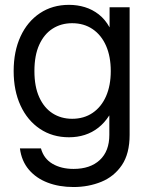

<svg xmlns="http://www.w3.org/2000/svg" viewBox="-20 -545 605 776"><path d="M277.3 210.9Q219.2 210.9 172.6 193.1Q126 175.3 96.4 140.4Q66.9 105.5 60.5 54.7H145.5Q156.7 96.2 192.1 116.9Q227.5 137.7 277.3 137.7Q344.7 137.7 383.3 101.8Q421.9 65.9 421.9 0V-78.1H421.4Q402.3 -48.3 377.4 -28.8Q352.5 -9.3 322.8 0.2Q293 9.8 258.8 9.8Q191.9 9.8 141.4 -24.2Q90.8 -58.1 63 -118.4Q35.2 -178.7 35.2 -257.8Q35.2 -337.4 63 -397.7Q90.8 -458 141.4 -491.7Q191.9 -525.4 258.8 -525.4Q292.5 -525.4 323 -516.1Q353.5 -506.8 379.2 -486.8Q404.8 -466.8 422.4 -435.1H422.9V-515.6H503.9V0Q503.9 76.2 472.4 122.6Q440.9 168.9 389.2 189.9Q337.4 210.9 277.3 210.9ZM271.5 -64.9Q319.3 -64.9 354.5 -88.9Q389.6 -112.8 408.7 -156.2Q427.7 -199.7 427.7 -257.8Q427.7 -316.4 408.7 -359.9Q389.6 -403.3 354.5 -427.2Q319.3 -451.2 271.5 -451.2Q227.1 -451.2 192.6 -429.2Q158.2 -407.2 138.7 -364.3Q119.1 -321.3 119.1 -257.8Q119.1 -194.8 138.7 -151.9Q158.2 -108.9 192.6 -86.9Q227.1 -64.9 271.5 -64.9Z"/></svg>

Font: Inter Khmer Looped
Style: Regular
Weight: 400
Designer: Rasmus Andersson, Sovichet Tep
Foundry: Anagata Design
Version: Version 1.000